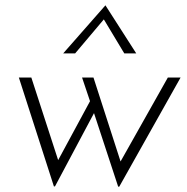

<svg xmlns="http://www.w3.org/2000/svg" viewBox="-20 -683 706 723"><path d="M660 -391 429 20H425L334 -257L187 19H183L51 -391H98L199 -80L319 -302L289 -391H332L434 -75L612 -391ZM448 -482 371 -610 263 -482H218L377 -663L493 -482Z"/></svg>

Font: Josefin Sans Light
Style: Italic
Weight: 300
Italic angle: -7°
Designer: Santiago Orozco
Foundry: Typemade
Version: Version 2.000